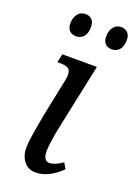

<svg xmlns="http://www.w3.org/2000/svg" viewBox="-145 -803 617 872"><g transform="rotate(20 164.0 -367.0)"><path d="M66 -82Q66 -108 74.5 -158.5Q83 -209 90 -247L127 -426Q131 -442 131 -456Q131 -480 118 -487.5Q105 -495 78 -495H66L75 -536H242L175 -219Q169 -192 163.5 -155.5Q158 -119 158 -100Q158 -52 188 -52Q213 -52 251 -78L267 -50Q205 10 144 10Q107 10 86.5 -16.5Q66 -43 66 -82ZM61 -681Q61 -709 75 -726.5Q89 -744 112 -744Q132 -744 143.5 -732Q155 -720 155 -697Q155 -665 140.5 -649.5Q126 -634 106 -634Q85 -634 73 -646Q61 -658 61 -681ZM234 -681Q234 -709 248 -726.5Q262 -744 284 -744Q304 -744 316 -732Q328 -720 328 -697Q328 -665 313.5 -649.5Q299 -634 278 -634Q257 -634 245.5 -646Q234 -658 234 -681Z"/></g></svg>

Font: Noto Serif Narrow
Style: Italic
Weight: 400
Width: 4
Italic angle: -12°
Designer: Monotype Design Team
Foundry: Monotype Imaging Inc.
Version: Version 1.001